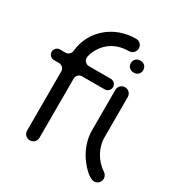

<svg xmlns="http://www.w3.org/2000/svg" viewBox="-191 -943 1035 1099"><g transform="rotate(30 327.0 -394.0)"><path d="M433 -223C434 -170 452 -118 480 -74C503 -38 553 20 590 20C613 20 630 0 630 -21C630 -34 623 -49 611 -56C554 -93 515 -160 515 -228V-495C515 -518 497 -536 474 -536C451 -536 433 -518 433 -495ZM433 -672C433 -653 446 -633 474 -633C502 -633 515 -653 515 -672C515 -692 502 -712 474 -712C446 -712 433 -692 433 -672ZM43 -537C24 -537 8 -521 8 -502C8 -483 24 -467 43 -467H77C96 -467 112 -451 112 -432V-41C112 -18 130 0 153 0C176 0 194 -18 194 -41V-432C194 -451 210 -467 229 -467H379C398 -467 414 -483 414 -502C414 -521 398 -537 379 -537H234C215 -537 199 -553 199 -572C199 -601 242 -726 389 -726C412 -726 431 -744 431 -767C431 -790 413 -808 390 -808C243 -808 127 -707 114 -567C111 -550 97 -537 80 -537Z"/></g></svg>

Font: Fabada
Style: Regular
Weight: 400
Designer: deFharo
Foundry: deFharo.com
Version: Version 4.000 2011 initial release